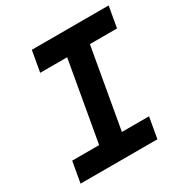

<svg xmlns="http://www.w3.org/2000/svg" viewBox="-161 -821 911 949"><g transform="rotate(-30 294.5 -346.5)"><path d="M28.3 0 49.3 -119.1H203.1L283.2 -574.2H129.4L150.4 -693.4H588.9L567.9 -574.2H413.1L333 -119.1H487.8L466.8 0Z"/></g></svg>

Font: Cascadia Mono
Style: Bold Italic
Weight: 700
Italic angle: -10°
Monospace: yes
Designer: Aaron Bell
Foundry: Saja Typeworks
Version: Version 2404.023; ttfautohint (v1.8.4)